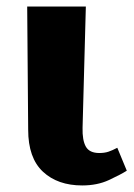

<svg xmlns="http://www.w3.org/2000/svg" viewBox="-20 -556 408 586"><path d="M231 10Q156 10 111 -32Q66 -74 66 -160L63 -536H242L232 -166Q231 -128 242 -108.5Q253 -89 283 -89Q299 -89 311 -93Q323 -97 338 -105L367 -35Q348 -23 312.5 -6.5Q277 10 231 10Z"/></svg>

Font: Noto Serif Condensed Black
Style: Regular
Weight: 900
Width: 3
Designer: Monotype Design Team
Foundry: Monotype Imaging Inc.
Version: Version 2.015; ttfautohint (v1.8.4.7-5d5b)